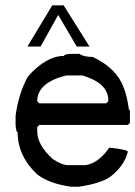

<svg xmlns="http://www.w3.org/2000/svg" viewBox="-20 -712 513 728"><path d="M250 -507.8H281.2Q296.9 -496.1 332 -496.1Q423.8 -452.1 449.2 -378.9Q460.9 -352.5 468.8 -296.9L472.7 -293V-246.1L464.8 -238.3H128.9L121.1 -230.5V-214.8Q121.1 -162.1 179.7 -109.4Q213.9 -85.9 238.3 -85.9H304.7Q354.5 -93.8 394.5 -152.3Q464.8 -144.5 464.8 -136.7Q450.2 -80.1 394.5 -39.1Q357.4 -15.6 278.3 -3.9H250Q166 -15.6 121.1 -50.8Q46.9 -120.1 46.9 -210.9Q41 -210.9 39.1 -238.3V-273.4Q50.8 -358.4 85.9 -421.9Q155.3 -500 222.7 -500Q222.7 -506.8 250 -507.8ZM121.1 -328.1 128.9 -320.3H382.8L390.6 -328.1V-332Q390.6 -396.5 293 -425.8H230.5Q121.1 -398.4 121.1 -328.1ZM221.2 -691.9 319.3 -535.6H271L200.7 -655.3L133.8 -535.6H84L178.2 -691.9Z"/></svg>

Font: LaylaRuqaa
Style: Regular
Weight: 400
Version: Version 2.0